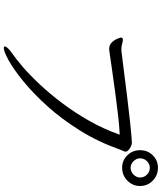

<svg xmlns="http://www.w3.org/2000/svg" viewBox="62 -908 875 1040"><g transform="rotate(90 500.0 -387.5)"><path d="M987 -708Q987 -668 958 -639.5Q929 -611 888 -611Q848 -611 820.5 -639.5Q793 -668 793 -708Q793 -749 820.5 -777Q848 -805 888 -805Q929 -805 958 -777Q987 -749 987 -708ZM941 -708Q941 -730 925.5 -745.5Q910 -761 888 -761Q868 -761 852.5 -745.5Q837 -730 837 -708Q837 -689 852.5 -673Q868 -657 888 -657Q910 -657 925.5 -673Q941 -689 941 -708ZM254 -607Q305 -613 370.5 -621.5Q436 -630 506 -638.5Q576 -647 640 -654Q704 -661 752 -664Q760 -664 771.5 -659Q783 -654 792 -646Q801 -637 801 -630Q801 -623 797 -616Q793 -609 790 -600Q748 -481 686 -382Q624 -283 555 -206.5Q486 -130 421 -77Q356 -24 307.5 3Q259 30 239 30Q231 30 231 24Q231 19 240 8.5Q249 -2 268 -15Q299 -36 343 -74Q387 -112 437.5 -166Q488 -220 538.5 -287Q589 -354 633.5 -432Q678 -510 709 -598Q665 -596 607.5 -589.5Q550 -583 487.5 -574.5Q425 -566 365.5 -557.5Q306 -549 257 -542Q253 -541 249.5 -541Q246 -541 243 -541Q223 -541 209.5 -555Q196 -569 189.5 -585Q183 -601 183 -605Q183 -614 192 -615H195Q204 -615 217 -611Q230 -607 246 -607Z"/></g></svg>

Font: Moon Stars Kai T HW
Style: Regular
Weight: 400
Designer: GuiWonder
Version: Version 1.101